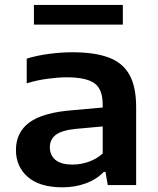

<svg xmlns="http://www.w3.org/2000/svg" viewBox="-20 -772 658 801"><path d="M241.5 9.5Q145.5 9.5 96 -33.8Q46.5 -77 46.5 -146Q46.5 -220 103 -261.5Q159.5 -303 286 -312.5L408.5 -323.5V-334.5Q408.5 -401 373.2 -425.2Q338 -449.5 259 -449.5Q224 -449.5 178.8 -443.5Q133.5 -437.5 91.5 -424.5V-527.5Q135.5 -541 186.5 -547.5Q237.5 -554 281.5 -554Q372.5 -554 431.5 -532.8Q490.5 -511.5 519.2 -461.5Q548 -411.5 548 -324.5V0H429.5L420 -55H413Q383 -23.5 337.8 -7Q292.5 9.5 241.5 9.5ZM188 -157.5Q188 -124.5 211.2 -105Q234.5 -85.5 283 -85.5Q316.5 -85.5 349.2 -96.8Q382 -108 408.5 -131.5V-244.5L298 -234.5Q237.5 -228.5 212.8 -209.5Q188 -190.5 188 -157.5ZM121.5 -669.5V-751.5H492.5V-669.5Z"/></svg>

Font: Encode Sans Exp SmBold
Style: Regular
Weight: 600
Width: 7
Designer: Multiple Designers
Foundry: Impallari Type
Version: Version 3.002; ttfautohint (v1.8.3) -l 8 -r 50 -G 200 -x 14 